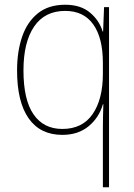

<svg xmlns="http://www.w3.org/2000/svg" viewBox="-20 -558 564 810"><path d="M414 -13Q414 -32 414.5 -63Q415 -94 416 -118H414Q398 -62 354 -25.5Q310 11 243 11Q150 11 101 -58.5Q52 -128 52 -261Q52 -341 73.5 -403.5Q95 -466 140 -502Q185 -538 255 -538Q320 -538 359.5 -505Q399 -472 413 -425H415L419 -528H440V232H414ZM243 -14Q328 -14 371 -77Q414 -140 414 -246V-293Q414 -398 373.5 -455Q333 -512 255 -512Q169 -512 124 -446Q79 -380 79 -261Q79 -137 121.5 -75.5Q164 -14 243 -14Z"/></svg>

Font: Noto Sans SemiCondensed Thin
Style: Regular
Weight: 100
Width: 4
Designer: Monotype Design Team
Foundry: Monotype Imaging Inc.
Version: Version 2.013; ttfautohint (v1.8.4.7-5d5b)